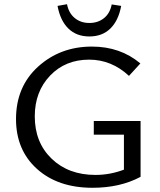

<svg xmlns="http://www.w3.org/2000/svg" viewBox="-20 -885 761 911"><path d="M253 -857 298 -865Q306 -823 334.5 -799.5Q363 -776 404 -776Q445 -776 473.5 -799Q502 -822 510 -864L555 -857Q542 -787 503.5 -749.5Q465 -712 404 -712Q343 -712 304.5 -749.5Q266 -787 253 -857ZM425 -311H647V-46Q550 6 419 6Q255 6 155.5 -83.5Q56 -173 56 -320Q56 -474 161 -569Q266 -664 416 -664Q551 -664 646 -584L592 -525Q509 -602 403 -602Q290 -602 217.5 -526Q145 -450 145 -333Q145 -209 225 -132Q305 -55 433 -55Q502 -55 568 -80V-246H425Z"/></svg>

Font: EauTestText Medium
Style: Regular
Weight: 500
Designer: Christian Thalmann (Catharsis Fonts)
Version: Version 0.001;PS 000.001;hotconv 1.0.88;makeotf.lib2.5.64775